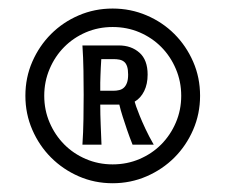

<svg xmlns="http://www.w3.org/2000/svg" viewBox="-20 -703 525 447"><path d="M256.8 -597.2Q285.6 -597.2 304.7 -580.3Q323.7 -563.5 323.7 -529.3Q323.7 -507.3 315.7 -491Q307.6 -474.6 293.5 -466.3Q293.9 -463.9 296.9 -455.3Q299.8 -446.8 305.2 -433.6Q310.5 -420.4 318.6 -403.1Q326.7 -385.7 337.9 -366.2H288.6Q281.2 -384.8 275.4 -401.9Q269.5 -418.9 265.6 -431.6Q260.7 -446.8 257.8 -459.5H213.4Q213.4 -436.5 214.4 -413.1Q215.3 -389.6 216.3 -366.2H171.9Q173.8 -394.5 174.3 -425.5Q174.8 -456.5 174.8 -482.4Q174.8 -507.8 174.3 -538.6Q173.8 -569.3 171.9 -597.2ZM215.8 -565.4Q214.8 -553.7 214.6 -544.7Q214.4 -535.6 213.9 -527.3Q213.4 -519 213.4 -510.5Q213.4 -502 213.4 -491.7H244.1Q251 -491.7 257.3 -493.2Q263.7 -494.6 268.3 -498.8Q272.9 -502.9 275.6 -510.3Q278.3 -517.6 278.3 -529.3Q278.3 -541 275.9 -548.3Q273.4 -555.7 268.8 -559.3Q264.2 -563 257.8 -564.2Q251.5 -565.4 244.1 -565.4ZM445.8 -480Q445.8 -438 429.7 -400.9Q413.6 -363.8 386 -336.2Q358.4 -308.6 321.3 -292.5Q284.2 -276.4 242.2 -276.4Q200.2 -276.4 163.3 -292.5Q126.5 -308.6 98.9 -336.2Q71.3 -363.8 55.2 -400.9Q39.1 -438 39.1 -480Q39.1 -522.5 55.2 -559.3Q71.3 -596.2 98.9 -623.8Q126.5 -651.4 163.3 -667.2Q200.2 -683.1 242.2 -683.1Q284.2 -683.1 321.3 -667.2Q358.4 -651.4 386 -623.8Q413.6 -596.2 429.7 -559.3Q445.8 -522.5 445.8 -480ZM83 -480Q83 -446.8 95.5 -417.7Q107.9 -388.7 129.4 -366.9Q150.9 -345.2 179.9 -332.8Q209 -320.3 242.2 -320.3Q275.9 -320.3 304.9 -332.8Q334 -345.2 355.5 -366.9Q377 -388.7 389.4 -417.7Q401.9 -446.8 401.9 -480Q401.9 -513.2 389.4 -542.5Q377 -571.8 355.5 -593.5Q334 -615.2 304.9 -627.7Q275.9 -640.1 242.2 -640.1Q209 -640.1 179.9 -627.7Q150.9 -615.2 129.4 -593.5Q107.9 -571.8 95.5 -542.5Q83 -513.2 83 -480Z"/></svg>

Font: Crushed
Style: Regular
Weight: 400
Width: 3
Designer: Astigmatic (AOETI)
Foundry: Astigmatic (AOETI)
Version: Version 001.001